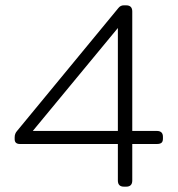

<svg xmlns="http://www.w3.org/2000/svg" viewBox="-20 -700 666 720"><path d="M422 -23V-160H55Q35 -160 35 -178V-185Q35 -199 44 -209L424 -670Q432 -680 444 -680H453Q476 -680 476 -657V-209H568Q591 -209 591 -187V-180Q591 -169 585.5 -164.5Q580 -160 568 -160H476V-23Q476 0 453 0H445Q422 0 422 -23ZM422 -209V-595L103 -209Z"/></svg>

Font: Mitr ExtraLight
Style: Regular
Weight: 275
Designer: Thanarat Vachiruckul
Foundry: Cadson Demak Co.,Ltd.
Version: Version 1.001